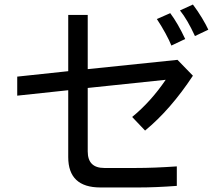

<svg xmlns="http://www.w3.org/2000/svg" viewBox="-20 -753 960 847"><path d="M840 -594Q807 -666 774 -707L831 -733Q853 -704 871.5 -673Q890 -642 899 -622ZM736 -552Q728 -573 710 -606Q692 -639 672 -669L731 -695Q764 -651 797 -581ZM760 67Q667 74 591 74H423Q281 74 281 -60V-355L56 -331V-415L281 -439V-687H367V-448L763 -489L831 -419Q732 -269 620 -177L563 -237Q645 -304 711 -401L367 -365V-85Q367 -12 440 -12H580Q660 -12 760 -19Z"/></svg>

Font: LINE Seed Sans KR Regular
Style: Regular
Weight: 400
Designer: LINE VX Design & Sandoll Inc & Dalton Maag Ltd
Foundry: Sandoll Inc.
Version: Version 1.000